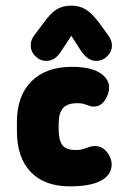

<svg xmlns="http://www.w3.org/2000/svg" viewBox="-20 -650 427 681"><path d="M40 -217V-185Q40 -91 89 -40Q138 11 228 11Q312 11 349 -16Q376 -36 376 -66Q376 -90 359 -111Q342 -132 317 -132Q306 -132 297 -129Q278 -122 270 -120Q262 -118 248 -118Q215 -118 201.5 -135Q188 -152 188 -193V-209Q188 -249 203.5 -266.5Q219 -284 254 -284Q273 -284 284 -279Q298 -274 302 -273Q306 -272 313 -272Q337 -272 352 -294.5Q367 -317 367 -339Q367 -362 350 -379Q334 -396 305 -404.5Q276 -413 235 -413Q143 -413 91.5 -361.5Q40 -310 40 -217ZM233 -523 267 -470Q291 -434 321 -434Q344 -434 360.5 -450.5Q377 -467 377 -489Q377 -507 363 -526L331 -570Q306 -603 284 -616.5Q262 -630 233 -630Q202 -630 180.5 -616.5Q159 -603 134 -568L101 -524Q89 -508 89 -489Q89 -467 105.5 -450.5Q122 -434 145 -434Q176 -434 198 -470Z"/></svg>

Font: Beiruti Black
Style: Regular
Weight: 900
Designer: Arlette Boutros
Foundry: Boutros
Version: Version 1.41